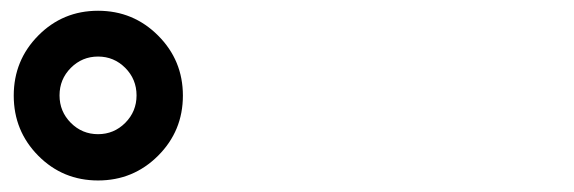

<svg xmlns="http://www.w3.org/2000/svg" viewBox="-20 -875 1040 348"><path d="M207 -752Q186.5 -772.5 157.7 -772.5Q128.9 -772.5 108.4 -752Q87.9 -731.4 87.9 -702.1Q87.9 -672.9 108.4 -652.3Q128.9 -631.8 157.7 -631.8Q186.5 -631.8 207 -652.3Q227.5 -672.9 227.5 -702.1Q227.5 -731.4 207 -752ZM266.6 -592.8Q221.7 -547.9 157.7 -547.9Q93.8 -547.9 49.3 -592.8Q4.9 -637.7 4.9 -701.7Q4.9 -765.6 49.3 -810.5Q93.8 -855.5 157.7 -855.5Q221.7 -855.5 266.6 -810.5Q311.5 -765.6 311.5 -701.7Q311.5 -637.7 266.6 -592.8Z"/></svg>

Font: Rounded Mgen+ 2m bold
Style: Bold
Weight: 700
Designer: [Source Han Sans]
Ryoko NISHIZUKA  (kana & ideographs); Paul D. Hunt (Latin, Greek & Cyrillic); Wenlong ZHANG  (bopomofo
Version: Version 1.059.20150602